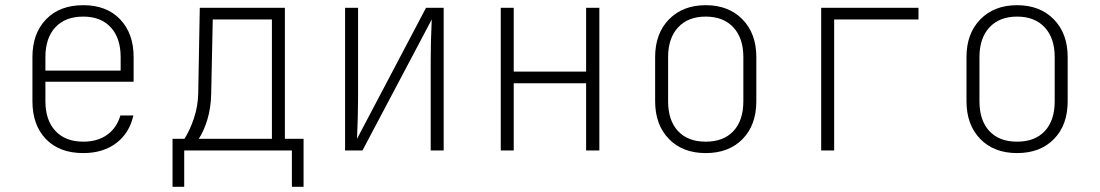

<svg xmlns="http://www.w3.org/2000/svg" viewBox="-20 -580 4240 740"><path d="M495 -265H155V-190Q155 -117 193.5 -75.5Q232 -34 301 -34Q356 -34 393 -60.5Q430 -87 444 -135H494Q479 -67 428 -28.5Q377 10 301 10Q209 10 157 -44Q105 -98 105 -190V-360Q105 -451 157.5 -505.5Q210 -560 301 -560Q391 -560 443 -505.5Q495 -451 495 -360ZM155 -308H445V-360Q445 -433 407 -474.5Q369 -516 301 -516Q231 -516 193 -474.5Q155 -433 155 -360Z M645 140V-45H691Q712 -78 727.5 -124.5Q743 -171 744 -220L750 -550H1078V-45H1150V140H1105V0H690V140ZM1028 -45V-505H800L794 -220Q793 -164 779 -118.5Q765 -73 746 -45Z M1310 0V-550H1360V-200Q1360 -134 1356 -45L1622 -550H1690V0H1640V-350Q1640 -417 1644 -505L1377 0Z M1960 0H1910V-550H1960V-304H2239V-550H2290V0H2239V-259H1960Z M2505 -190V-360Q2505 -451 2558.5 -505.5Q2612 -560 2700 -560Q2788 -560 2841.5 -505.5Q2895 -451 2895 -360V-190Q2895 -98 2842 -44Q2789 10 2700 10Q2611 10 2558 -44.5Q2505 -99 2505 -190ZM2845 -190V-360Q2845 -433 2806.5 -474.5Q2768 -516 2700 -516Q2632 -516 2593.5 -474.5Q2555 -433 2555 -360V-190Q2555 -116 2593 -75Q2631 -34 2700 -34Q2769 -34 2807 -75Q2845 -116 2845 -190Z M3195 0H3145V-550H3520V-505H3195Z M3705 -190V-360Q3705 -451 3758.5 -505.5Q3812 -560 3900 -560Q3988 -560 4041.5 -505.5Q4095 -451 4095 -360V-190Q4095 -98 4042 -44Q3989 10 3900 10Q3811 10 3758 -44.5Q3705 -99 3705 -190ZM4045 -190V-360Q4045 -433 4006.5 -474.5Q3968 -516 3900 -516Q3832 -516 3793.5 -474.5Q3755 -433 3755 -360V-190Q3755 -116 3793 -75Q3831 -34 3900 -34Q3969 -34 4007 -75Q4045 -116 4045 -190Z"/></svg>

Font: JetBrains Mono Extra Light
Style: Regular
Weight: 200
Monospace: yes
Designer: Philipp Nurullin, Konstantin Bulenkov
Foundry: JetBrains
Version: 2.002